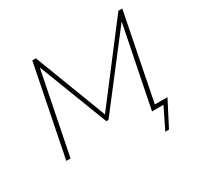

<svg xmlns="http://www.w3.org/2000/svg" viewBox="-177 -914 1334 1292"><g transform="rotate(-30 489.5 -268.5)"><path d="M755 163 835 0H746L872 -627L464 -97H447L240 -634L113 0H80L220 -700H248L462 -141L889 -700H919L786 -31H884L784 163Z"/></g></svg>

Font: Montserrat ExtraLight
Style: Italic
Weight: 200
Italic angle: -11.3°
Designer: Julieta Ulanovsky
Foundry: Julieta Ulanovsky
Version: Version 9.000; ttfautohint (v1.8.4.7-5d5b)